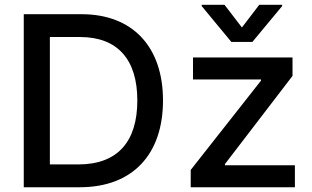

<svg xmlns="http://www.w3.org/2000/svg" viewBox="-20 -787 1313 807"><path d="M315.3 0C536.9 0 665.1 -137.4 665.1 -364.7C665.1 -590.9 536.9 -727.3 322.8 -727.3H79.9V0ZM189.6 -95.9V-631.4H316.1C475.1 -631.4 557.2 -536.2 557.2 -364.7C557.2 -192.5 475.1 -95.9 309.3 -95.9ZM781.6 0H1219.5V-92.3H925.4V-97.3L1209.5 -468V-545.5H791.2V-453.1H1077.1V-448.2L781.6 -72.8ZM827.8 -761.4 952.4 -610.8H1040.8L1165.8 -761.4V-766.7H1069.6L996.8 -671.5L923.7 -766.7H827.8Z"/></svg>

Font: Margiela Sans Medium
Style: Regular
Weight: 500
Designer: Stefan Endress, Andreas Faust
Version: Version 1.100;FEAKit 1.0